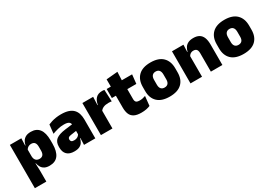

<svg xmlns="http://www.w3.org/2000/svg" viewBox="17 -1500 3587 2552"><g transform="rotate(-30 1811.0 -224.0)"><path d="M367 12Q322.5 12 293 -3Q263.5 -18 246.5 -45.2Q229.5 -72.5 222.5 -109H180L220 -216.5Q220.5 -191 229.2 -172.5Q238 -154 254.8 -144Q271.5 -134 295.5 -134Q331 -134 349 -155.2Q367 -176.5 367 -219V-279Q367 -322 349.5 -342.8Q332 -363.5 296.5 -363.5Q277.5 -363.5 261.5 -356.5Q245.5 -349.5 234 -337.8Q222.5 -326 217 -311.5L176.5 -383.5H222.5Q229.5 -417.5 246.5 -445Q263.5 -472.5 294 -488.5Q324.5 -504.5 372.5 -504.5Q457.5 -504.5 501.2 -447.5Q545 -390.5 545 -275.5V-223Q545 -106.5 501.2 -47.2Q457.5 12 367 12ZM46 172V-492.5H222L216 -352L220 -340V-158L217 -128.5L222 0V172Z M899.5 0 904.5 -126 901 -130.5V-283.5L899.5 -301.5Q899.5 -336 877.2 -352.2Q855 -368.5 801.5 -368.5Q753 -368.5 708.2 -357Q663.5 -345.5 622.5 -330.5L637 -465Q662 -476 692.5 -485.2Q723 -494.5 759 -500Q795 -505.5 835.5 -505.5Q904 -505.5 949.8 -489.8Q995.5 -474 1022.5 -445.2Q1049.5 -416.5 1061.2 -377Q1073 -337.5 1073 -290V0ZM747 12Q673 12 635.2 -25.8Q597.5 -63.5 597.5 -133V-145.5Q597.5 -219.5 642.8 -254.5Q688 -289.5 787.5 -302L913 -318L923.5 -217L817 -201.5Q788 -197.5 776.8 -187.8Q765.5 -178 765.5 -159V-157Q765.5 -139.5 777.2 -128.5Q789 -117.5 816.5 -117.5Q839.5 -117.5 856.2 -123.8Q873 -130 884.2 -140.5Q895.5 -151 902 -163.5L927 -103.5H898.5Q891 -70 874.8 -44Q858.5 -18 828 -3Q797.5 12 747 12Z M1333.5 -267.5 1282.5 -367.5H1324Q1334 -430 1368 -465.2Q1402 -500.5 1465.5 -500.5Q1475 -500.5 1483.2 -499.5Q1491.5 -498.5 1499.5 -497L1508 -317Q1498 -319 1484.2 -320Q1470.5 -321 1457.5 -321Q1410.5 -321 1379.5 -306.8Q1348.5 -292.5 1333.5 -267.5ZM1159 0V-492.5H1324L1317 -329.5H1336V0Z M1776.5 11.5Q1708 11.5 1667.8 -9.2Q1627.5 -30 1610.2 -71Q1593 -112 1593 -172V-436H1768.5V-202Q1768.5 -170 1783 -155.2Q1797.5 -140.5 1840 -140.5Q1863 -140.5 1885.8 -145.8Q1908.5 -151 1927 -158L1912 -13Q1886 -2 1852 4.8Q1818 11.5 1776.5 11.5ZM1531.5 -354V-492.5H1922L1907 -354ZM1595.5 -480.5 1595 -604 1769.5 -619.5 1763.5 -480.5Z M2210 15Q2086.5 15 2023.8 -45.2Q1961 -105.5 1961 -212.5V-275Q1961 -384.5 2024 -446Q2087 -507.5 2210 -507.5Q2333.5 -507.5 2396.2 -446Q2459 -384.5 2459 -275V-212.5Q2459 -105.5 2396.5 -45.2Q2334 15 2210 15ZM2210 -124Q2245.5 -124 2263.8 -145.2Q2282 -166.5 2282 -206V-282Q2282 -324.5 2263.8 -346.5Q2245.5 -368.5 2210 -368.5Q2175 -368.5 2156.5 -346.5Q2138 -324.5 2138 -282V-206Q2138 -166.5 2156.5 -145.2Q2175 -124 2210 -124Z M2846.5 0V-283Q2846.5 -306.5 2840.8 -323.5Q2835 -340.5 2821 -349.5Q2807 -358.5 2783 -358.5Q2764.5 -358.5 2750 -352Q2735.5 -345.5 2725.2 -334.8Q2715 -324 2709 -310.5L2682 -383.5H2710.5Q2718 -418 2735.8 -445.2Q2753.5 -472.5 2785.2 -488.5Q2817 -504.5 2866.5 -504.5Q2920.5 -504.5 2955.2 -483.5Q2990 -462.5 3006.8 -420.2Q3023.5 -378 3023.5 -313.5V0ZM2534 0V-492.5H2710L2704.5 -366L2711 -348V0Z M3344 15Q3220.5 15 3157.8 -45.2Q3095 -105.5 3095 -212.5V-275Q3095 -384.5 3158 -446Q3221 -507.5 3344 -507.5Q3467.5 -507.5 3530.2 -446Q3593 -384.5 3593 -275V-212.5Q3593 -105.5 3530.5 -45.2Q3468 15 3344 15ZM3344 -124Q3379.5 -124 3397.8 -145.2Q3416 -166.5 3416 -206V-282Q3416 -324.5 3397.8 -346.5Q3379.5 -368.5 3344 -368.5Q3309 -368.5 3290.5 -346.5Q3272 -324.5 3272 -282V-206Q3272 -166.5 3290.5 -145.2Q3309 -124 3344 -124Z"/></g></svg>

Font: Anek Odia Medium ExtraBold
Style: Regular
Weight: 800
Version: Version 1.003